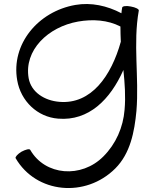

<svg xmlns="http://www.w3.org/2000/svg" viewBox="-20 -579 770 971"><path d="M598 -541C596 -531 595 -522 594 -512C522 -550 441 -568 361 -554C172 -521 35 -355 67 -173C85 -68 169 13 274 21C429 34 538 -76 604 -225C611 -158 616 -91 610 -24C603 65 566 149 503 212C392 324 208 310 133 179C129 172 110 177 89 188C69 200 56 215 59 221C163 400 413 423 563 273C639 197 660 88 670 -18C684 -188 652 -359 682 -526C683 -533 665 -542 642 -546C619 -551 599 -548 598 -541ZM280 -64C206 -70 138 -112 125 -183C100 -325 223 -443 375 -470C449 -483 525 -478 589 -445C589 -419 590 -394 591 -368C543 -196 442 -50 280 -64Z"/></svg>

Font: Nupuram Expanded Light
Style: Regular
Weight: 300
Width: 7
Designer: Santhosh Thottingal (santhosh.thottingal@gmail.com)
Foundry: SMC
Version: Version 1.000